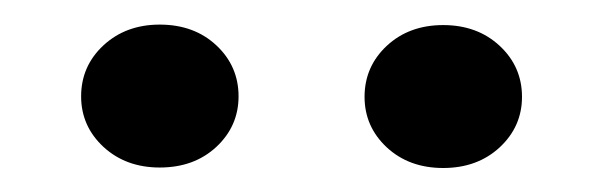

<svg xmlns="http://www.w3.org/2000/svg" viewBox="-20 -748 504 160"><path d="M47.6 -667.7Q47.6 -692.9 66.2 -710.2Q84.9 -727.5 113.1 -727.5Q141.8 -727.5 160.3 -710.2Q178.8 -692.9 178.8 -667.7Q178.8 -642.9 160.3 -625.6Q141.8 -608.4 113.1 -608.4Q84.9 -608.4 66.2 -625.6Q47.6 -642.9 47.6 -667.7ZM283.8 -667.3Q283.8 -692.5 302.3 -709.8Q320.9 -727.1 349.3 -727.1Q377.8 -727.1 396.4 -709.8Q415 -692.5 415 -667.3Q415 -642.5 396.4 -625.2Q377.8 -608 349.3 -608Q320.9 -608 302.3 -625.2Q283.8 -642.5 283.8 -667.3Z"/></svg>

Font: Vazirmatn
Style: Regular
Weight: 400
Designer: Saber Rastikerdar
Foundry: Saber Rastikerdar
Version: Version 33.003;September 2, 2022;FontCreator 14.0.0.2862 64-